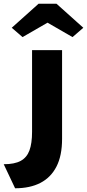

<svg xmlns="http://www.w3.org/2000/svg" viewBox="-20 -800 468 1030"><path d="M61 210 0 81Q58 81 91 63Q124 45 138 7Q152 -31 152 -93V-531H313V-55Q313 35 283 93.5Q253 152 197 181Q141 210 61 210ZM101 -601 43 -651 187 -780H283L427 -651L369 -601L220 -687H250Z"/></svg>

Font: Lexend Exa
Style: Bold
Weight: 700
Designer: Bonnie Shaver-Troup, Thomas Jockin
Foundry: Lexend
Version: Version 1.007